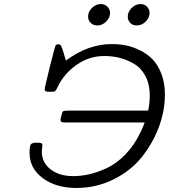

<svg xmlns="http://www.w3.org/2000/svg" viewBox="-20 -911 829 942"><path d="M125 -161.1Q125 -195.3 131.6 -203.1Q138.2 -210.9 157.2 -210.9H162.1Q177.2 -210.9 182.6 -208.5Q188 -206.1 188 -198.2Q188 -194.3 186.5 -184.1Q185.1 -173.8 185.1 -168Q185.1 -113.8 228 -80.3Q271 -46.9 338.9 -46.9Q376 -46.9 415 -55.4Q454.1 -64 502 -85.4Q549.8 -106.9 594.5 -152.6Q639.2 -198.2 669.9 -263.2Q682.1 -289.1 689.9 -310.1H296.9Q276.9 -310.1 276.9 -320.8Q276.9 -326.7 281 -343.8Q285.2 -360.8 290 -365.2Q293.9 -368.2 314 -368.2H707Q714.8 -406.2 714.8 -441.9Q714.8 -497.1 693.8 -537.1Q672.9 -577.1 637.9 -597.7Q603 -618.2 566.9 -627.2Q530.8 -636.2 491.2 -636.2Q418 -636.2 356 -593Q293.9 -549.8 263.2 -484.9Q253.4 -463.9 247.1 -461.9Q243.2 -460.9 232.9 -460.9H216.8Q198.7 -460.9 199.2 -473.1Q199.2 -481 224.6 -583.5Q250 -686 253.9 -689.9Q257.8 -693.8 266.1 -693.8Q275.9 -693.8 280.5 -684.8Q285.2 -675.8 294.9 -642.1Q299.8 -625 303.2 -613.8Q412.1 -694.8 527.8 -694.8Q563 -694.8 596.4 -688.5Q629.9 -682.1 666 -664.6Q702.1 -647 728.5 -619.9Q754.9 -592.8 772 -548.3Q789.1 -503.9 789.1 -446.8Q789.1 -365.7 758.5 -285.4Q728 -205.1 674.1 -138.4Q620.1 -71.8 536.1 -30.3Q452.1 11.2 354 11.2Q254.9 11.2 189.9 -36.9Q125 -85 125 -161.1ZM412.1 -830.1Q412.1 -853 431.2 -872.1Q450.2 -891.1 475.1 -891.1Q494.1 -891.1 507.1 -878.2Q520 -865.2 520 -847.2Q520 -824.2 501 -805.2Q481.9 -786.1 457 -786.1Q437 -786.1 424.6 -799.1Q412.1 -812 412.1 -830.1ZM606.9 -830.1Q606.9 -853 626 -872.1Q645 -891.1 669.9 -891.1Q689 -891.1 701.4 -878.2Q713.9 -865.2 713.9 -847.2Q713.9 -824.2 694.8 -805.2Q675.8 -786.1 650.9 -786.1Q630.9 -786.1 618.9 -798.6Q606.9 -811 606.9 -830.1Z"/></svg>

Font: CMU Concrete
Style: Italic
Weight: 500
Italic angle: -14.04°
Version: Version 0.7.0